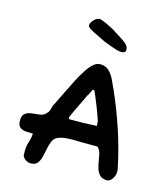

<svg xmlns="http://www.w3.org/2000/svg" viewBox="-132 -1036 982 1127"><g transform="rotate(15 359.0 -472.0)"><path d="M160 -10Q145 -10 130 -19.5Q115 -29 109 -45V-76Q109 -103 118 -129Q127 -155 128 -182Q107 -182 85.5 -183.5Q64 -185 49.5 -196.5Q35 -208 35 -238Q35 -268 50.5 -280Q66 -292 89 -295Q112 -298 134 -300Q156 -302 169 -313L184 -328Q192 -341 195 -357Q198 -373 207 -386Q213 -399 226.5 -426Q240 -453 255 -484Q270 -515 283 -540Q296 -565 301 -574Q311 -591 326.5 -615.5Q342 -640 362.5 -659Q383 -678 405 -678Q438 -678 458.5 -658.5Q479 -639 492 -611.5Q505 -584 516 -560Q564 -453 602.5 -337Q641 -221 664 -105V-90Q664 -71 650.5 -50.5Q637 -30 618 -30Q590 -30 575 -45Q560 -60 553 -83Q546 -106 542.5 -131Q539 -156 533 -176.5Q527 -197 513 -207H425Q410 -207 393 -207.5Q376 -208 359 -208Q338 -208 317.5 -206Q297 -204 279 -197Q256 -189 246 -167.5Q236 -146 231 -119.5Q226 -93 220 -68Q214 -43 201 -26.5Q188 -10 160 -10ZM312 -319H337Q371 -319 400.5 -319.5Q430 -320 479 -323V-332Q479 -343 476.5 -353.5Q474 -364 469 -375Q462 -397 450 -427.5Q438 -458 427 -484.5Q416 -511 411 -521Q410 -522 405 -522H402Q395 -512 390.5 -500.5Q386 -489 378 -479Q374 -469 364.5 -449.5Q355 -430 344 -407.5Q333 -385 323.5 -364.5Q314 -344 309 -332V-327Q309 -319 312 -319ZM506 -779Q494 -779 480.5 -782.5Q467 -786 454 -791Q451 -792 438 -796.5Q425 -801 412.5 -806Q400 -811 395 -813Q342 -839 320 -849.5Q298 -860 286 -872Q284 -874 282 -880Q281 -890 288.5 -902Q296 -914 307 -923Q318 -932 325 -932Q333 -934 336 -934Q339 -934 343 -931Q354 -929 375.5 -919Q397 -909 416.5 -898.5Q436 -888 441 -883Q476 -862 495.5 -848.5Q515 -835 523 -824Q531 -813 531 -797Q531 -787 523 -783Q515 -779 506 -779Z"/></g></svg>

Font: Fuzzy Bubbles
Style: Bold
Weight: 700
Designer: Robert E. Leuschke
Foundry: Robert E. Leuschke
Version: Version 1.010; ttfautohint (v1.8.3)